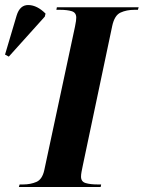

<svg xmlns="http://www.w3.org/2000/svg" viewBox="-106 -743 571 763"><path d="M-31 0 -28 -10H-14Q15 -10 38.5 -20Q62 -30 70 -67L192 -637Q195 -651 196 -659.5Q197 -668 197 -673Q197 -693 179 -698.5Q161 -704 132 -704H118L120 -714H445L442 -704H428Q397 -704 373 -693Q349 -682 340 -640L223 -85Q220 -71 218 -60Q216 -49 216 -41Q216 -21 234.5 -15.5Q253 -10 282 -10H296L294 0ZM-71 -518 -86 -526 -40 -681Q-27 -724 7.5 -723Q42 -722 75 -689L72 -677Z"/></svg>

Font: Noto Serif Display SemiCondensed
Style: Bold Italic
Weight: 700
Width: 4
Italic angle: -12°
Designer: Monotype Design Team
Foundry: Monotype Imaging Inc.
Version: Version 2.009